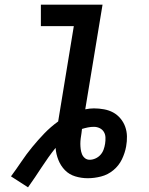

<svg xmlns="http://www.w3.org/2000/svg" viewBox="-20 -755 640 822"><path d="M27 0Q50 -31 71.5 -63Q93 -95 118 -125.5Q143 -156 170 -184Q197 -212 229 -235L296 -643H155V-735H419L345 -287Q355 -289 364 -290Q373 -291 382 -291Q404 -291 425.5 -287Q447 -283 464.5 -273.5Q482 -264 495.5 -248Q509 -232 516 -212.5Q523 -193 523.5 -171.5Q524 -150 520 -128Q515 -100 502 -73Q489 -46 465.5 -26.5Q442 -7 413 0.5Q384 8 356 8Q328 8 302 0Q276 -8 258 -26.5Q240 -45 230 -70Q220 -95 218 -122Q202 -102 187 -81Q172 -60 158 -38.5Q144 -17 129.5 4.5Q115 26 100 47ZM364 -71Q376 -71 388.5 -76.5Q401 -82 410 -92Q419 -102 423.5 -114.5Q428 -127 430 -140Q432 -153 431.5 -166.5Q431 -180 424.5 -190.5Q418 -201 406.5 -206.5Q395 -212 382 -212Q369 -212 356.5 -209.5Q344 -207 331 -203L329 -186Q327 -174 325.5 -162.5Q324 -151 324 -139.5Q324 -128 325.5 -116.5Q327 -105 331 -95Q335 -85 343.5 -78Q352 -71 364 -71Z"/></svg>

Font: Iosevka Semibold Extended
Style: Italic
Weight: 600
Width: 7
Italic angle: -9°
Monospace: yes
Designer: Belleve Invis
Foundry: Belleve Invis
Version: Version 32.5.0; ttfautohint (v1.8.4)